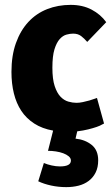

<svg xmlns="http://www.w3.org/2000/svg" viewBox="-20 -532 459 788"><path d="M338 -360Q326 -374 313 -384Q300 -394 280 -394Q268 -394 253 -390Q238 -386 225 -371.5Q212 -357 203.5 -329.5Q195 -302 195 -254Q195 -207 204.5 -178.5Q214 -150 228.5 -135Q243 -120 260.5 -115Q278 -110 294 -110Q306 -110 320 -113Q334 -116 346.5 -119.5Q359 -123 368 -126.5Q377 -130 378 -130L407 -25L399 -21Q391 -16 376.5 -11Q362 -6 342 -1Q322 4 297 7L290 37Q329 41 356 62.5Q383 84 383 126Q383 155 372.5 176Q362 197 344 210.5Q326 224 302.5 230Q279 236 252 236Q220 236 190 229.5Q160 223 137 212L160 137Q174 143 192 147Q210 151 226 151Q271 151 271 127Q271 117 262 109.5Q253 102 239.5 97Q226 92 209.5 89.5Q193 87 177 87L198 4Q153 -4 120.5 -25Q88 -46 67.5 -77Q47 -108 37 -148.5Q27 -189 27 -237Q27 -304 45.5 -355.5Q64 -407 96.5 -442Q129 -477 173.5 -494.5Q218 -512 270 -512Q319 -512 356 -492.5Q393 -473 416 -441Z"/></svg>

Font: Amaranth
Style: Bold
Weight: 700
Designer: Gesine Todt
Foundry: Gesine Todt
Version: Version 1.001